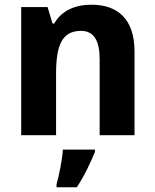

<svg xmlns="http://www.w3.org/2000/svg" viewBox="-20 -574 657 815"><path d="M368 -554C300 -554 242 -530 210 -474H203L182 -544H70V0H218V-260C218 -378 241 -443 324 -443C378 -443 403 -402 403 -323V0H551V-355C551 -495 478 -554 368 -554ZM383 61H247C244 104 231 170 220 208V221H306C340 170 365 114 383 71Z"/></svg>

Font: Noto Sans Display
Style: Bold
Weight: 700
Designer: Monotype Design Team
Foundry: Monotype Imaging Inc.
Version: Version 1.900